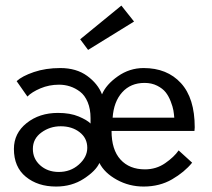

<svg xmlns="http://www.w3.org/2000/svg" viewBox="-20 -672 778 704"><path d="M303 -489 274 -528 425 -651.5 471.5 -593ZM185.5 12Q118.5 12 74.8 -23.8Q31 -59.5 31 -126Q31 -183.5 77.8 -220.8Q124.5 -258 192.5 -258Q237.5 -258 268.8 -244.8Q300 -231.5 312 -219V-239Q312 -272.5 301.5 -297.5Q291 -322.5 273.5 -335.8Q256 -349 236.8 -355.2Q217.5 -361.5 196.5 -361.5Q160 -361.5 128.2 -348Q96.5 -334.5 80.5 -318L41 -374.5Q61 -393 104.2 -407.8Q147.5 -422.5 201 -422.5Q260 -422.5 299.5 -393.8Q339 -365 354 -326Q369 -362 412 -392.2Q455 -422.5 506.5 -422.5Q593 -422.5 643.5 -367.2Q694 -312 694 -205Q694 -202 693.5 -198.2Q693 -194.5 693 -192H389Q389 -123 421.8 -87Q454.5 -51 511.5 -51Q553 -51 585.8 -73.8Q618.5 -96.5 635 -120.5L684.5 -75.5Q656.5 -41 611 -14.5Q565.5 12 506.5 12Q453.5 12 408.2 -13Q363 -38 344.5 -74.5Q331.5 -45.5 287.5 -16.8Q243.5 12 185.5 12ZM393 -240.5H619Q618 -254 615.8 -267.2Q613.5 -280.5 606 -300Q598.5 -319.5 587.5 -333.5Q576.5 -347.5 556.2 -357.8Q536 -368 510 -368Q459 -368 428 -333.5Q397 -299 393 -240.5ZM194 -41.5Q238 -41 269 -68.5Q300 -96 300 -130Q300 -165.5 272 -187.2Q244 -209 202.5 -209Q163 -209 131.8 -186.2Q100.5 -163.5 100.5 -126Q100.5 -90 127.2 -66Q154 -42 194 -41.5Z"/></svg>

Font: League Spartan
Style: Regular
Weight: 350
Foundry: The League of Moveable Type
Version: Version 2.002